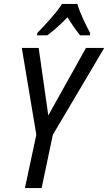

<svg xmlns="http://www.w3.org/2000/svg" viewBox="-20 -958 551 978"><path d="M169 -778H221C252 -801 288 -833 324 -870C346 -834 369 -801 388 -778H438L439 -790C419 -827 386 -894 374 -938H296C267 -892 209 -830 170 -790ZM107 0H192L249 -271L511 -714H418L226 -370L177 -714H91L165 -272Z"/></svg>

Font: Noto Sans Display SemiCondensed
Style: Italic
Weight: 400
Width: 4
Italic angle: -12°
Designer: Monotype Design Team
Foundry: Monotype Imaging Inc.
Version: Version 1.900